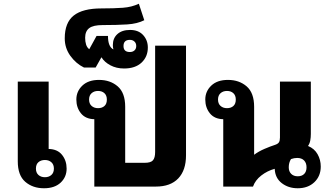

<svg xmlns="http://www.w3.org/2000/svg" viewBox="-20 -997 1768 1026"><path d="M240 -561V-201Q287 -200 311.5 -169.5Q336 -139 336 -96Q336 -51 304 -21Q272 9 215 9Q155 9 115 -25.5Q75 -60 75 -135V-561ZM220 -142Q199 -142 185.5 -130.5Q172 -119 172 -96Q172 -74 185.5 -62Q199 -50 220 -50Q241 -50 254.5 -62Q268 -74 268 -96Q268 -118 254.5 -130Q241 -142 220 -142Z M974 -753V-167Q974 -87 932.5 -43.5Q891 0 813 0H484V-360Q437 -361 412.5 -391.5Q388 -422 388 -465Q388 -509 420 -539.5Q452 -570 509 -570Q569 -570 609 -535.5Q649 -501 649 -426V-127H753Q786 -127 797.5 -140.5Q809 -154 809 -185V-753ZM504 -419Q525 -419 538 -430.5Q551 -442 551 -465Q551 -487 538 -499Q525 -511 504 -511Q483 -511 469.5 -499Q456 -487 456 -465Q456 -443 469.5 -431Q483 -419 504 -419Z M643 -631Q602 -631 570 -648Q538 -665 522 -691L491 -636H429Q386 -657 356 -698.5Q326 -740 326 -792Q326 -876 374 -914Q422 -952 522 -952Q589 -952 636.5 -955.5Q684 -959 722 -977L751 -889Q714 -870 659.5 -866.5Q605 -863 528 -863Q478 -863 456.5 -846.5Q435 -830 435 -795Q435 -775 440 -759Q445 -743 457 -734L496 -805H557Q557 -747 586 -733Q583 -744 583 -756Q583 -793 607.5 -815Q632 -837 675 -837Q720 -837 745 -809.5Q770 -782 770 -743Q770 -694 736.5 -662.5Q703 -631 643 -631ZM674 -719Q689 -719 698.5 -727.5Q708 -736 708 -751Q708 -766 698.5 -775Q689 -784 674 -784Q640 -784 640 -751Q640 -719 674 -719Z M1571 9Q1521 9 1485.5 -18.5Q1450 -46 1448 -95Q1408 -84 1376 -59Q1344 -34 1332 0H1173V-360Q1126 -361 1101.5 -391.5Q1077 -422 1077 -465Q1077 -509 1109 -539.5Q1141 -570 1198 -570Q1258 -570 1298 -535.5Q1338 -501 1338 -426V-170Q1362 -188 1393.5 -201.5Q1425 -215 1450 -223Q1465 -228 1470.5 -236.5Q1476 -245 1476 -262V-561H1641V-281Q1641 -263 1638 -246.5Q1635 -230 1626 -217Q1660 -203 1677 -173Q1694 -143 1694 -107Q1694 -56 1660 -23.5Q1626 9 1571 9ZM1193 -419Q1214 -419 1227 -430.5Q1240 -442 1240 -465Q1240 -487 1227 -499Q1214 -511 1193 -511Q1172 -511 1158.5 -499Q1145 -487 1145 -465Q1145 -443 1158.5 -431Q1172 -419 1193 -419ZM1571 -55Q1593 -55 1605.5 -67.5Q1618 -80 1618 -103Q1618 -126 1605 -139.5Q1592 -153 1568 -153Q1552 -153 1535 -147Q1523 -128 1523 -103Q1523 -81 1536 -68Q1549 -55 1571 -55Z"/></svg>

Font: Noto Sans Thai Looped ExtraBold
Style: Regular
Weight: 800
Designer: Sasikarn Vongin, Ben Mitchell
Foundry: The Fontpad Ltd
Version: Version 1.001; ttfautohint (v1.8.4.7-5d5b)